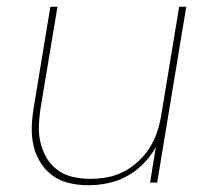

<svg xmlns="http://www.w3.org/2000/svg" viewBox="-20 -540 640 568"><path d="M241 8Q212 8 184.5 1.5Q157 -5 135.5 -20.5Q114 -36 99.5 -59.5Q85 -83 79 -110Q73 -137 74 -165.5Q75 -194 80 -223L129 -520H150L100 -220Q96 -194 95 -168Q94 -142 100 -117.5Q106 -93 118.5 -72Q131 -51 151 -36.5Q171 -22 196 -16.5Q221 -11 247 -11Q272 -11 297 -15.5Q322 -20 345.5 -32Q369 -44 389 -62.5Q409 -81 423 -103.5Q437 -126 445 -150Q453 -174 457 -199L510 -520H531L445 0H424L441 -105Q426 -78 404 -55.5Q382 -33 355 -18.5Q328 -4 299 2Q270 8 241 8Z"/></svg>

Font: Iosevka SS04 Th Ex Obl
Style: Regular
Weight: 100
Width: 7
Italic angle: -9°
Monospace: yes
Designer: Belleve Invis
Foundry: Belleve Invis
Version: Version 19.0.0; ttfautohint (v1.8.4)